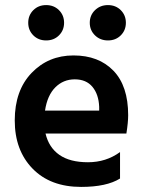

<svg xmlns="http://www.w3.org/2000/svg" viewBox="-20 -730 569 755"><path d="M161.5 -710Q192 -710 212 -690Q232 -670 232 -640.5Q232 -611 212 -591Q192 -571 161.5 -571Q131 -571 111 -591Q91 -611 91 -640.5Q91 -670 111 -690Q131 -710 161.5 -710ZM404.5 -710Q435 -710 455 -690Q475 -670 475 -640.5Q475 -611 455 -591Q435 -571 404.5 -571Q374 -571 353.5 -591Q333 -611 333 -640.5Q333 -670 353.5 -690Q374 -710 404.5 -710ZM157 -295H370V-310Q368 -359 343.5 -388.5Q319 -418 274 -418Q229 -418 197.5 -386.5Q166 -355 157 -295ZM299 5Q178 5 108 -67Q38 -139 38 -256.5Q38 -374 104 -443Q170 -512 269 -512Q368 -512 426 -452Q484 -392 484 -277Q484 -249 477 -205H159Q172 -150 213.5 -121Q255 -92 326 -92Q397 -92 452 -132V-28Q399 5 299 5Z"/></svg>

Font: Hind Kochi SemiBold
Style: Regular
Weight: 600
Designer: Dhruvi Tolia
Foundry: Indian Type Foundry
Version: Version 0.702;PS 1.0;hotconv 1.0.81;makeotf.lib2.5.63406